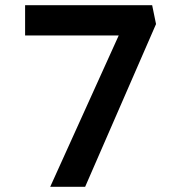

<svg xmlns="http://www.w3.org/2000/svg" viewBox="-20 -722 698 742"><path d="M174 0 461 -634 485 -585H77V-702H568L583 -629L309 0Z"/></svg>

Font: Lexend Peta Medium
Style: Regular
Weight: 500
Designer: Bonnie Shaver-Troup, Thomas Jockin
Foundry: Lexend
Version: Version 1.007